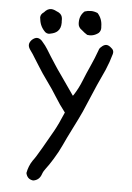

<svg xmlns="http://www.w3.org/2000/svg" viewBox="-56 -721 612 889"><g transform="rotate(5 250.0 -276.5)"><path d="M361.8 -671.9Q345.7 -678.7 330.6 -678.7Q315.4 -678.7 301.3 -673.8Q278.8 -653.8 278.8 -622.1V-617.7Q278.8 -598.1 296.9 -586.4Q309.1 -575.2 322.8 -566.9Q328.1 -565.9 335 -565.9Q341.8 -565.9 349.6 -567.9Q362.8 -571.3 375 -580.6Q384.8 -590.3 384.8 -604.5L384.3 -611.3Q384.3 -647 361.8 -671.9ZM114.3 -653.8Q98.6 -643.6 98.6 -628.4Q98.6 -624.5 100.1 -619.1Q100.1 -619.1 100.1 -618.7Q104 -585.4 128.9 -562Q136.2 -556.6 144 -556.6Q148.4 -556.6 153.3 -558.1Q174.8 -562 186 -573.2Q200.2 -586.9 200.2 -612.8Q200.2 -616.2 199.7 -620.1Q199.7 -623 199.7 -628.2Q199.7 -633.3 197.8 -640.4Q195.8 -647.5 189.5 -653.6Q183.1 -659.7 170.9 -664.1Q157.2 -671.4 146 -671.4Q128.9 -671.4 114.3 -653.8ZM69.3 -521.5Q57.6 -509.3 57.6 -497.1Q57.6 -485.8 67.9 -472.2Q79.6 -456.5 89.8 -439Q101.6 -421.4 112.3 -403.3Q130.4 -373.5 156.7 -337.4Q183.1 -301.3 203.1 -268.6Q223.1 -235.8 251 -199.7Q227.5 -143.6 209 -110.8Q190.4 -78.1 162.6 -29.5Q134.8 19 121.6 35.6Q104 62 98.1 94.7Q101.1 108.4 109.1 116.5Q117.2 124.5 131.8 126.5Q160.6 122.6 170.4 93.3Q175.3 79.1 186.5 65.2Q197.8 51.3 218.5 17.8Q239.3 -15.6 254.9 -49.8Q270.5 -84 288.6 -119.6Q306.6 -155.3 317.1 -176.8Q327.6 -198.2 333.5 -211.4Q345.7 -238.8 359.4 -272Q384.8 -334 421.9 -413.1Q438 -450.7 448.7 -489.3Q449.7 -493.7 449.7 -497.1Q449.7 -508.3 439.5 -516.1Q426.8 -528.3 415.3 -528.3Q403.8 -528.3 391.6 -516.1Q383.8 -510.3 381.3 -500.5Q367.2 -461.4 350.6 -425Q334 -388.7 319.8 -353Q305.7 -317.4 285.2 -285.6L281.2 -280.3Q233.9 -349.1 216.3 -373.5Q198.7 -397.9 186.3 -417.5Q173.8 -437 163.6 -452.6Q153.3 -468.3 143.6 -484.9Q133.3 -501.5 120.6 -515.6Q117.2 -520 115.2 -522Q104 -532.7 93 -532.7Q82 -532.7 69.3 -521.5Z"/></g></svg>

Font: Bakudai
Style: Light
Weight: 300
Version: Version 1.48